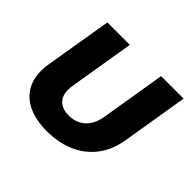

<svg xmlns="http://www.w3.org/2000/svg" viewBox="-133 -708 883 883"><g transform="rotate(45 309.0 -266.5)"><path d="M262.7 8.3Q186.5 8.3 135.3 -18.3Q84 -44.9 62.3 -94.7Q40.5 -144.5 51.8 -214.4L106.4 -542.5H252.4L199.7 -223.6Q193.8 -188 201.9 -163.6Q210 -139.2 231 -126.5Q252 -113.8 283.2 -113.8Q314.9 -113.8 339.8 -126.5Q364.7 -139.2 380.9 -163.6Q397 -188 403.3 -223.6L455.6 -542.5H602.1L547.9 -214.4Q536.1 -145 498 -95Q460 -44.9 399.9 -18.3Q339.8 8.3 262.7 8.3Z"/></g></svg>

Font: Inter 16pt
Style: Bold Italic
Weight: 700
Italic angle: -9.3988°
Version: Version 4.001;git-66647c0bb